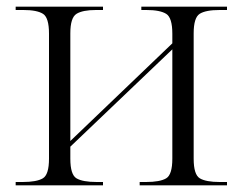

<svg xmlns="http://www.w3.org/2000/svg" viewBox="-20 -556 728 576"><path d="M27 0V-10H48Q90 -10 108.5 -21Q127 -32 127 -80V-455Q127 -503 109 -514.5Q91 -526 50 -526H27V-536H289V-526H268Q228 -526 209.5 -514.5Q191 -503 191 -456V-133L497 -426V-455Q497 -503 478.5 -514.5Q460 -526 419 -526H404V-536H661V-526H639Q597 -526 579 -514.5Q561 -503 561 -456V-80Q561 -32 579.5 -21Q598 -10 639 -10H661V0H399V-10H418Q460 -10 478.5 -21Q497 -32 497 -80V-408L191 -116V-80Q191 -32 209.5 -21Q228 -10 270 -10H289V0Z"/></svg>

Font: Noto Serif Display Light
Style: Regular
Weight: 300
Designer: Monotype Design Team
Foundry: Monotype Imaging Inc.
Version: Version 2.009